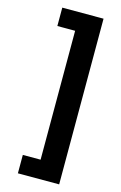

<svg xmlns="http://www.w3.org/2000/svg" viewBox="-156 -947 758 1200"><g transform="rotate(15 223.5 -347.0)"><path d="M90 189H357V-883H90V-764H205V70H90Z"/></g></svg>

Font: Finlandica
Style: Bold
Weight: 700
Designer: Niklas Ekholm, Juho Hiilivirta, Jaakko Suomalainen
Foundry: Helsinki Type Studio
Version: Version 2.000;Glyphs 3.2 (3202)